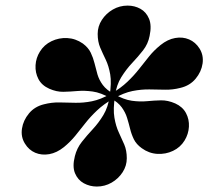

<svg xmlns="http://www.w3.org/2000/svg" viewBox="-20 -812 745 686"><path d="M386.5 -460 376 -476.5Q411.5 -497 435.2 -519.8Q459 -542.5 477 -565.5Q495 -588.5 512.5 -610.2Q530 -632 553.5 -651Q579 -671.5 605.8 -676.2Q632.5 -681 655.5 -671.2Q678.5 -661.5 693 -638.5Q708 -614.5 703.8 -585Q699.5 -555.5 679 -530.8Q658.5 -506 624.5 -498Q597.5 -491 570 -491.5Q542.5 -492 513.8 -492.5Q485 -493 453.5 -486.8Q422 -480.5 386.5 -460ZM208.5 -286.5Q183 -266 156 -261.2Q129 -256.5 106 -266.2Q83 -276 69 -299Q54 -323 58.5 -352.5Q63 -382 83.5 -406.8Q104 -431.5 137.5 -439.5Q165 -446.5 192.2 -446Q219.5 -445.5 248.2 -444.8Q277 -444 308.5 -450.2Q340 -456.5 375.5 -477L386 -460.5Q350.5 -440 326.5 -417.2Q302.5 -394.5 284.8 -371.8Q267 -349 249.2 -327.2Q231.5 -305.5 208.5 -286.5ZM326 -145.5Q301 -145.5 279.5 -157.2Q258 -169 248 -193Q238 -217 247.5 -254Q254.5 -282.5 272.5 -305.2Q290.5 -328 311.5 -350.5Q332.5 -373 349.5 -401.2Q366.5 -429.5 372 -469H391Q383.5 -422 388.8 -391.5Q394 -361 404.5 -338.8Q415 -316.5 424 -295.5Q433 -274.5 433 -246.5Q433 -219.5 418 -196.5Q403 -173.5 378.8 -159.5Q354.5 -145.5 326 -145.5ZM376 -460.5Q340.5 -481 311.2 -485Q282 -489 256.5 -486.8Q231 -484.5 206.5 -484Q182 -483.5 156 -495Q129 -507 117.2 -529.8Q105.5 -552.5 107 -578.8Q108.5 -605 122.5 -627.5Q137.5 -652 164 -664.8Q190.5 -677.5 220.2 -676Q250 -674.5 276 -656.5Q295.5 -642 304.2 -623.8Q313 -605.5 317.8 -585.8Q322.5 -566 328.2 -546.2Q334 -526.5 347.2 -508.5Q360.5 -490.5 387 -476ZM486.5 -282.5Q467 -296.5 458.2 -314.5Q449.5 -332.5 444.8 -352Q440 -371.5 434 -391Q428 -410.5 415 -428.5Q402 -446.5 375.5 -461L386.5 -476.5Q422 -456 451 -452Q480 -448 505.5 -450.5Q531 -453 555.2 -453.5Q579.5 -454 606 -442.5Q632.5 -430.5 644.5 -408Q656.5 -385.5 655 -359.2Q653.5 -333 639.5 -310Q624.5 -285.5 598.2 -273Q572 -260.5 542 -262.2Q512 -264 486.5 -282.5ZM371.5 -469Q379 -516 373.8 -546.2Q368.5 -576.5 357.8 -598.8Q347 -621 338 -642Q329 -663 329 -691Q329 -718 344 -741Q359 -764 383.2 -778Q407.5 -792 436 -792Q461 -792 481.8 -780.5Q502.5 -769 512.5 -745Q522.5 -721 514.5 -683.5Q509 -655 491.2 -632.2Q473.5 -609.5 452.2 -587Q431 -564.5 413.5 -536.5Q396 -508.5 390.5 -469Z"/></svg>

Font: Bodoni Moda 11pt ExtraBold
Style: Italic
Weight: 800
Italic angle: -13°
Version: Version 2.004